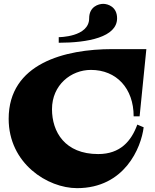

<svg xmlns="http://www.w3.org/2000/svg" viewBox="-20 -955 805 997"><path d="M443 -860C443 -920 491 -935 516 -935C540 -935 588 -920 588 -860C588 -762 436 -733 285 -733V-762C285 -762 443 -762 443 -860ZM693 -308C662 -223 605 -155 490 -155C317 -155 250 -270 250 -388C250 -514 349 -592 452 -592C585 -592 674 -496 674 -351H705L740 -700H564C317 -700 25 -626 25 -338C25 -106 227 22 380 22C627 22 713 -188 726 -294Z"/></svg>

Font: Ouroboros
Style: Regular
Weight: 400
Designer: Ariel Martín Pérez
Foundry: Velvetyne Type Foundry
Version: Version 2.001;hotconv 1.0.109;makeotfexe 2.5.65596